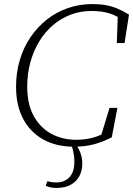

<svg xmlns="http://www.w3.org/2000/svg" viewBox="-20 -708 655 945"><path d="M205 206 213 184Q224 187 235 188.5Q246 190 257 190Q297 190 321.5 164.5Q346 139 346 88Q346 62 341.5 42Q337 22 331 0H355V5Q370 27 377.5 49.5Q385 72 385 96Q385 132 370.5 159Q356 186 328 201.5Q300 217 258 217Q241 217 227.5 214Q214 211 205 206ZM343 14Q257 14 193 -21.5Q129 -57 94 -123Q59 -189 59 -280Q59 -351 77.5 -413Q96 -475 130.5 -525.5Q165 -576 211.5 -612.5Q258 -649 315 -668.5Q372 -688 435 -688Q471 -688 501.5 -682.5Q532 -677 560 -665Q588 -653 615 -636L593 -496H555L560 -638L586 -607Q555 -631 517.5 -642.5Q480 -654 430 -654Q375 -654 327 -635.5Q279 -617 240 -583.5Q201 -550 173 -504Q145 -458 129.5 -401.5Q114 -345 114 -282Q114 -195 146 -137Q178 -79 232.5 -49.5Q287 -20 356 -20Q398 -20 435.5 -30Q473 -40 509 -61L475 -32L519 -177H558L530 -32Q487 -10 443 2Q399 14 343 14Z"/></svg>

Font: Source Serif 4 18pt Light
Style: Italic
Weight: 300
Italic angle: -12°
Designer: Frank Grießhammer
Foundry: Adobe Systems Incorporated
Version: Version 4.004;hotconv 1.0.116;makeotfexe 2.5.65601